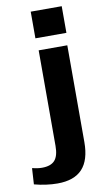

<svg xmlns="http://www.w3.org/2000/svg" viewBox="-184 -803 585 1043"><g transform="rotate(-10 108.0 -281.5)"><path d="M46.1 190.1Q16.3 190.1 -16.7 185.6Q-49.8 181.1 -81.6 172.5L-76.2 83.9Q-61.8 87.4 -48.4 89.3Q-35 91.3 -22.1 91.3Q26.7 91.3 48.6 66.7Q70.4 42.1 70.4 -12.6V-540H228.3V-5.9Q228.3 92.9 183.4 141.5Q138.5 190.1 46.1 190.1ZM235.3 -754.4V-607.4H64.3V-754.4Z"/></g></svg>

Font: Pathway Extreme 8pt Thin
Style: Regular
Weight: 100
Version: Version 1.001;gftools[0.9.26]